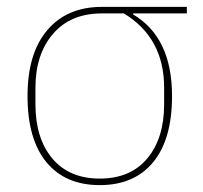

<svg xmlns="http://www.w3.org/2000/svg" viewBox="-20 -526 590 558"><path d="M523 -487H367V-484Q480 -417 480 -247Q480 -121 425 -54.5Q370 12 270 12Q170 12 115 -54.5Q60 -121 60 -247Q60 -371 117.5 -438.5Q175 -506 276 -506H523ZM340 -487H276Q185 -487 134 -427.5Q83 -368 83 -271V-223Q83 -124 132 -65.5Q181 -7 270 -7Q359 -7 408 -65.5Q457 -124 457 -223V-271Q457 -416 340 -487Z"/></svg>

Font: IBM Plex Sans Thin
Style: Regular
Weight: 100
Designer: Mike Abbink, Paul van der Laan, Pieter van Rosmalen
Foundry: Bold Monday
Version: Version 3.0